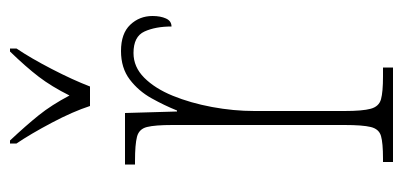

<svg xmlns="http://www.w3.org/2000/svg" viewBox="-231 -575 806 384"><g transform="rotate(-90 172.0 -383.0)"><path d="M40 0V-20H47Q78 -20 92 -24Q106 -28 110 -44.5Q114 -61 114 -97V-441Q114 -476 110 -492Q106 -508 90.5 -512Q75 -516 42 -516H35V-536H138L141 -432H143Q153 -457 167.5 -483Q182 -509 205 -526.5Q228 -544 262 -544Q297 -544 314.5 -525.5Q332 -507 332 -481Q332 -465 327 -454Q322 -443 311 -443Q311 -475 301 -497Q291 -519 258 -519Q230 -519 208.5 -497.5Q187 -476 172.5 -440.5Q158 -405 150 -362Q142 -319 142 -277V-97Q142 -61 146.5 -44.5Q151 -28 165.5 -24Q180 -20 211 -20H229V0ZM152 -606Q141 -640 118.5 -682.5Q96 -725 77 -753V-766H83Q113 -734 133.5 -708.5Q154 -683 173 -647Q191 -683 210.5 -708.5Q230 -734 261 -766H267V-753Q248 -725 226 -682.5Q204 -640 191 -606Z"/></g></svg>

Font: Noto Serif Tamil Condensed Thin
Style: Italic
Weight: 100
Width: 3
Italic angle: -12°
Designer: Indian Type Foundry, Tom Grace, and the Monotype Design Team
Foundry: Monotype Imaging Inc.
Version: Version 2.003; ttfautohint (v1.8.4.7-5d5b)